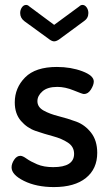

<svg xmlns="http://www.w3.org/2000/svg" viewBox="-20 -752 444 780"><path d="M27 -72Q27 -87 37.5 -103Q48 -119 63 -119Q72 -119 88 -107.5Q104 -96 131 -84.5Q158 -73 196 -73Q281 -73 281 -127Q281 -156 256 -172.5Q231 -189 195.5 -198.5Q160 -208 125 -220Q90 -232 65 -261Q40 -290 40 -336Q40 -395 82 -437.5Q124 -480 211 -480Q268 -480 314.5 -462.5Q361 -445 361 -421Q361 -407 349.5 -388.5Q338 -370 321 -370Q315 -370 280 -384.5Q245 -399 213 -399Q173 -399 152.5 -381Q132 -363 132 -341Q132 -317 157 -303Q182 -289 218 -280Q254 -271 289.5 -258Q325 -245 350 -213Q375 -181 375 -131Q375 -66 329 -29Q283 8 199 8Q128 8 77.5 -17Q27 -42 27 -72ZM62 -699Q62 -712 69 -722Q76 -732 86 -732Q93 -732 99 -726L200 -651L302 -726Q308 -732 315 -732Q325 -732 332 -722Q339 -712 339 -699Q339 -678 321 -666L219 -591Q208 -584 200 -584Q192 -584 182 -591L79 -666Q62 -679 62 -699Z"/></svg>

Font: TerminalDosisSemiBold
Style: Bold
Weight: 600
Designer: EdgarTolentino, PabloImpallari, IginoMarini
Foundry: EdgarTolentino, PabloImpallari, IginoMarini
Version: Version 1.006